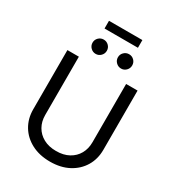

<svg xmlns="http://www.w3.org/2000/svg" viewBox="-243 -1193 1230 1347"><g transform="rotate(30 372.0 -519.5)"><path d="M372.6 11.7Q286.6 11.7 222.4 -22Q158.2 -55.7 123 -114.3Q87.9 -172.9 87.9 -247.6V-727.5H180.7V-254.9Q180.7 -202.6 203.9 -161.9Q227.1 -121.1 270 -97.7Q313 -74.2 372.6 -74.2Q432.1 -74.2 474.9 -97.7Q517.6 -121.1 540.5 -161.9Q563.5 -202.6 563.5 -254.9V-727.5H656.2V-247.6Q656.2 -172.9 621.1 -114.3Q585.9 -55.7 522.2 -22Q458.5 11.7 372.6 11.7ZM478 -803.2Q454.1 -803.2 437 -820.3Q419.9 -837.4 419.9 -861.3Q419.9 -885.3 437 -902.1Q454.1 -918.9 478 -918.9Q502 -918.9 518.8 -902.1Q535.6 -885.3 535.6 -861.3Q535.6 -837.4 518.8 -820.3Q502 -803.2 478 -803.2ZM272.5 -803.2Q248.5 -803.2 231.4 -820.3Q214.4 -837.4 214.4 -861.3Q214.4 -885.3 231.4 -902.1Q248.5 -918.9 272.5 -918.9Q296.4 -918.9 313.2 -902.1Q330.1 -885.3 330.1 -861.3Q330.1 -837.4 313.2 -820.3Q296.4 -803.2 272.5 -803.2ZM508.3 -1051.3V-988.8H237.8V-1051.3Z"/></g></svg>

Font: Inter Variable
Style: Regular
Weight: 400
Designer: Rasmus Andersson
Foundry: rsms
Version: Version 4.001;git-9221beed3